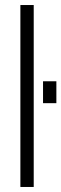

<svg xmlns="http://www.w3.org/2000/svg" viewBox="-20 -743 244 763"><path d="M61 0V-723H114V0ZM151 -333V-420H204V-333Z"/></svg>

Font: Archivo Condensed ExtraLight
Style: Regular
Weight: 250
Width: 3
Designer: Hector Gatti
Foundry: Omnibus-Type
Version: Version 2.001